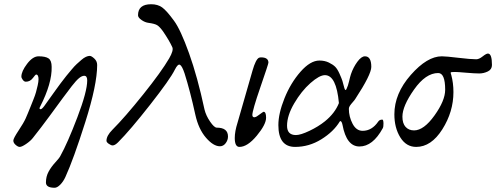

<svg xmlns="http://www.w3.org/2000/svg" viewBox="-20 -680 2344 907"><path d="M162 -306Q162 -328 150 -328Q148 -328 135 -311Q122 -294 102 -294Q94 -294 87.5 -303Q81 -312 81 -318Q81 -343 108 -378.5Q135 -414 162 -414Q195 -414 209.5 -404Q224 -394 224 -364Q226 -287 170 -177Q163 -165 171 -164Q177 -163 189 -179Q196 -189 214 -214Q232 -239 240.5 -251Q249 -263 266 -286Q283 -309 293 -321Q303 -333 317.5 -350.5Q332 -368 342.5 -377.5Q353 -387 364.5 -397Q376 -407 386 -411.5Q396 -416 404 -416Q412 -416 425.5 -403.5Q439 -391 439 -373Q439 -280 383 -103.5Q327 73 289 156Q279 178 264.5 192.5Q250 207 238 207Q197 207 197 182Q197 154 209.5 131Q222 108 241 87.5Q260 67 265 57Q299 -4 345.5 -126Q392 -248 392 -300Q392 -322 378 -322Q367 -322 353.5 -311Q340 -300 319 -273Q298 -246 276 -216Q254 -186 214 -131.5Q174 -77 135 -28Q124 -14 103.5 0Q83 14 73 14Q65 14 54 4.5Q43 -5 43 -16Q43 -26 67.5 -63Q92 -100 101 -120Q103 -124 111.5 -144.5Q120 -165 124.5 -176.5Q129 -188 137.5 -209Q146 -230 150 -244.5Q154 -259 158 -276.5Q162 -294 162 -306Z M1057 -35Q1057 -18 1046 -3.5Q1035 11 1019 11Q988 11 953 -29.5Q918 -70 903 -137Q878 -251 852 -333Q840 -369 830 -374Q820 -379 806 -351Q784 -306 689 -185Q594 -64 538 -8Q523 7 512 7Q505 7 494 -0.5Q483 -8 483 -15Q483 -39 511 -67Q570 -126 656.5 -234Q743 -342 779 -404Q801 -442 794 -457Q780 -488 750 -532Q734 -554 722.5 -561Q711 -568 682 -572Q665 -574 648.5 -585.5Q632 -597 632 -608Q632 -660 694 -660Q725 -660 746 -645Q767 -630 802 -582Q833 -540 873 -428.5Q913 -317 946 -163Q953 -134 972.5 -105.5Q992 -77 1004 -77Q1057 -77 1057 -35Z M1237 -124Q1237 -92 1193 -39Q1149 14 1111 14Q1089 14 1089 -28Q1089 -59 1102 -100L1173 -347Q1188 -399 1203 -407Q1208 -409 1213 -409Q1248 -409 1248 -384Q1248 -378 1210 -268Q1172 -158 1172 -136Q1172 -130 1177 -127Q1182 -124 1193 -130Q1199 -134 1206.5 -139.5Q1214 -145 1219 -148.5Q1224 -152 1225 -152Q1237 -152 1237 -124Z M1581 -193Q1569 -325 1515 -325Q1489 -325 1446.5 -287.5Q1404 -250 1370 -192Q1336 -134 1336 -86Q1336 -42 1378 -42Q1400 -42 1442 -62Q1484 -82 1515 -107Q1562 -145 1581 -193ZM1374 14Q1295 14 1295 -89Q1295 -144 1324 -216Q1353 -288 1399.5 -341Q1446 -394 1489 -394Q1514 -394 1533.5 -384.5Q1553 -375 1563.5 -364.5Q1574 -354 1584 -331.5Q1594 -309 1597.5 -298Q1601 -287 1607 -263Q1612 -248 1617 -260Q1624 -274 1629 -296Q1634 -318 1638 -330Q1649 -362 1668 -388Q1687 -414 1704 -414Q1734 -414 1734 -364Q1734 -328 1658 -212Q1655 -207 1646.5 -197.5Q1638 -188 1633 -180.5Q1628 -173 1628 -166Q1628 -129 1645.5 -95.5Q1663 -62 1693 -62Q1737 -62 1767 -106Q1773 -115 1786 -115Q1791 -115 1791.5 -98Q1792 -81 1788 -74Q1741 12 1678 12Q1617 12 1598 -90Q1594 -109 1587 -108Q1586 -107 1585 -106Q1556 -58 1498 -22Q1440 14 1374 14Z M2112 -325Q2122 -288 2122 -245Q2122 -152 2069.5 -69Q2017 14 1946 14Q1899 14 1871 -31Q1843 -76 1843 -140Q1843 -238 1920.5 -326Q1998 -414 2067 -414Q2087 -414 2145 -407Q2203 -400 2230 -400Q2243 -400 2260 -413.5Q2277 -427 2285 -427Q2304 -427 2304 -373Q2304 -352 2284.5 -342.5Q2265 -333 2244 -333Q2222 -333 2182 -336.5Q2142 -340 2130 -340Q2111 -340 2109.5 -338Q2108 -336 2112 -325ZM2083 -256Q2083 -335 2050 -335Q1991 -335 1936 -257Q1881 -179 1881 -129Q1881 -97 1896 -80.5Q1911 -64 1936 -64Q1982 -64 2032.5 -134.5Q2083 -205 2083 -256Z"/></svg>

Font: EB Garamond 12
Style: Italic
Weight: 400
Italic angle: -17°
Version: Version 0.016; ttfautohint (v1.8.4)